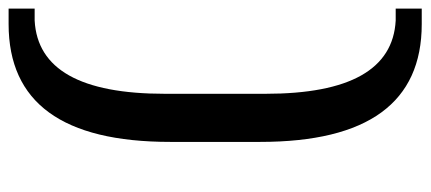

<svg xmlns="http://www.w3.org/2000/svg" viewBox="-290 -466 976 435"><g transform="rotate(-90 197.5 -249.0)"><path d="M93 -147V-351Q93 -717 360 -717H395V-658H368Q202 -649 202 -363V-135Q202 151 368 160H395V219H360Q93 219 93 -147Z"/></g></svg>

Font: Sarpanch Medium
Style: Regular
Weight: 500
Designer: Manushi Parikh (Devanagari and Latin), Jyotish Sonowal (Devanagari)
Foundry: Indian Type Foundry
Version: Version 2.004;PS 1.0;hotconv 1.0.78;makeotf.lib2.5.61930; tt